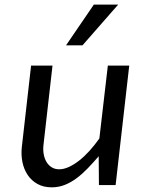

<svg xmlns="http://www.w3.org/2000/svg" viewBox="-20 -802 636 832"><path d="M168.5 -174.8Q166 -154.3 169.2 -135Q172.4 -115.7 181.2 -100.8Q189.9 -85.9 203.9 -77.1Q217.8 -68.4 236.8 -68.4Q256.3 -68.4 278.3 -78.4Q300.3 -88.4 322.8 -106Q345.2 -123.5 367.7 -148.2Q390.1 -172.9 410.6 -202.1L447.3 -517.6H540L481 0H408.7L407.7 -125Q384.3 -97.7 360.8 -73.2Q337.4 -48.8 312.7 -30.3Q288.1 -11.7 261.2 -1Q234.4 9.8 204.1 9.8Q168.5 9.8 142.3 -4.9Q116.2 -19.5 99.9 -43.9Q83.5 -68.4 77.1 -100.1Q70.8 -131.8 74.7 -166L114.7 -517.6H207.5ZM266.1 -605.5 386.7 -782.2H492.2L337.4 -605.5Z"/></svg>

Font: Proza Libre
Style: Italic
Weight: 400
Designer: Jasper de Waard
Foundry: Jasper de Waard
Version: Version 1.000; ttfautohint (v1.4.1.8-43bc)